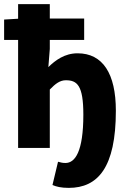

<svg xmlns="http://www.w3.org/2000/svg" viewBox="-25 -719 620 933"><path d="M309 194C450 194 538 96 538 -181C538 -362 474 -460 352 -460C289 -460 244 -426 210 -393L217 -481V-525H384V-629H217V-699H63V-628L-5 -624V-525H63V0H217V-284C245 -313 267 -329 295 -329C350 -329 380 -304 380 -162C380 18 340 73 293 73C281 73 270 71 257 67L230 180C248 188 272 194 309 194Z"/></svg>

Font: Source Sans Pro
Style: Bold
Weight: 700
Designer: Paul D. Hunt
Foundry: Adobe Systems Incorporated
Version: Version 3.006;hotconv 1.0.111;makeotfexe 2.5.65597